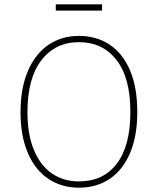

<svg xmlns="http://www.w3.org/2000/svg" viewBox="-20 -858 730 888"><path d="M345 -692Q426 -692 487 -651.5Q548 -611 581.5 -532Q615 -453 615 -340Q615 -230 582 -151.5Q549 -73 488.5 -31.5Q428 10 345 10Q265 10 204 -30.5Q143 -71 109 -150Q75 -229 75 -339Q75 -450 109 -529.5Q143 -609 204 -650.5Q265 -692 345 -692ZM345 -663Q236 -663 171.5 -579.5Q107 -496 107 -339Q107 -236 137 -164Q167 -92 220.5 -55.5Q274 -19 345 -19Q458 -19 520.5 -101.5Q583 -184 583 -340Q583 -498 519 -580.5Q455 -663 345 -663ZM452 -809H238V-838H452Z"/></svg>

Font: Firava
Style: Regular
Weight: 400
Designer: Carrois Corporate & Edenspiekermann AG
Foundry: Greg Finn Gibson
Version: Version 5.000